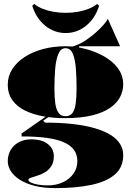

<svg xmlns="http://www.w3.org/2000/svg" viewBox="-20 -753 684 988"><path d="M265 215Q203 215 157 203Q111 191 80.5 171Q50 151 35 126.5Q20 102 20 77Q20 44 35 18.5Q50 -7 77.5 -21.5Q105 -36 140 -36Q196 -36 226.5 -11.5Q257 13 257 50Q257 82 244 102Q231 122 211.5 133.5Q192 145 172 151Q152 157 139 161.5Q126 166 126 172Q126 180 139.5 186.5Q153 193 175.5 197Q198 201 225 201Q270 201 304.5 184.5Q339 168 358.5 140Q378 112 378 76Q378 43 361 19Q344 -5 309.5 -20.5Q275 -36 220.5 -43.5Q166 -51 91 -51V-66L227 -161L236 -155L202 -132L212 -122Q289 -122 352.5 -115Q416 -108 465 -94Q514 -80 547 -60Q580 -40 597 -13.5Q614 13 614 45Q614 108 571 145Q528 182 449.5 198.5Q371 215 265 215ZM312 -145Q255 -145 202.5 -154.5Q150 -164 109 -184Q68 -204 44 -237Q20 -270 20 -318Q20 -361 43 -397Q66 -433 106.5 -459.5Q147 -486 201 -500.5Q255 -515 317 -515Q367 -515 419 -501.5Q471 -488 515.5 -463Q560 -438 587 -401.5Q614 -365 614 -318Q614 -286 598.5 -255Q583 -224 548 -199Q513 -174 455 -159.5Q397 -145 312 -145ZM317 -155Q341 -155 353 -171.5Q365 -188 369.5 -220Q374 -252 374 -298Q374 -352 370.5 -399Q367 -446 355 -475.5Q343 -505 317 -505Q293 -505 280.5 -475.5Q268 -446 264 -399Q260 -352 260 -298Q260 -253 264.5 -221Q269 -189 281.5 -172Q294 -155 317 -155ZM387 -495 320 -509Q345 -509 372.5 -520Q400 -531 426 -549Q452 -567 474.5 -587Q497 -607 513 -625.5Q529 -644 535 -656L598 -515H387ZM318 -583Q259 -583 212.5 -621Q166 -659 146 -723L156 -733Q174 -718 199 -708Q224 -698 254 -692.5Q284 -687 318 -687Q352 -687 382 -692.5Q412 -698 437 -708Q462 -718 480 -733L490 -723Q470 -659 423.5 -621Q377 -583 318 -583Z"/></svg>

Font: Kalnia
Style: Bold
Weight: 700
Designer: Frida Medrano
Foundry: Frida Medrano
Version: Version 1.105